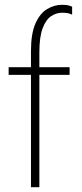

<svg xmlns="http://www.w3.org/2000/svg" viewBox="-20 -780 340 800"><path d="M109 0V-468H16V-500H109V-566Q109 -640.5 128 -682.8Q147 -725 176.8 -742.5Q206.5 -760 238 -760Q257.5 -760 267.2 -757Q277 -754 280.5 -752V-719Q277 -721 267.5 -724Q258 -727 238.5 -727Q215 -727 193.2 -712.8Q171.5 -698.5 157.8 -662.5Q144 -626.5 144 -561V-500H270V-468H144V0Z"/></svg>

Font: Trispace Condensed Thin
Style: Regular
Weight: 100
Width: 3
Designer: Tyler Finck
Foundry: Etcetera Type Company
Version: Version 1.210; ttfautohint (v1.8.3)